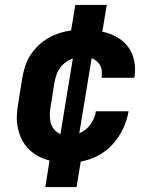

<svg xmlns="http://www.w3.org/2000/svg" viewBox="-20 -648 640 775"><path d="M163 107 180 0Q156 -6 134.5 -17.5Q113 -29 96 -46Q79 -63 68 -85Q57 -107 52 -131.5Q47 -156 48 -182Q49 -208 54 -234L70 -334Q74 -357 81.5 -380.5Q89 -404 102.5 -425Q116 -446 134.5 -464Q153 -482 175 -494.5Q197 -507 220.5 -514.5Q244 -522 267 -525L284 -628H411L393 -520Q424 -514 451.5 -498.5Q479 -483 497 -459Q515 -435 521.5 -403.5Q528 -372 523 -339Q523 -338 522.5 -336.5Q522 -335 522 -334H390Q390 -335 390 -335.5Q390 -336 390 -336Q392 -349 391 -361Q390 -373 384.5 -383.5Q379 -394 370 -401.5Q361 -409 350 -413L300 -110Q313 -115 325 -124.5Q337 -134 345.5 -146Q354 -158 359.5 -171.5Q365 -185 367 -199H499Q493 -163 477 -129Q461 -95 435.5 -66.5Q410 -38 376 -20Q342 -2 306 4L289 107ZM224 -107 274 -412Q259 -407 245.5 -397Q232 -387 222.5 -374Q213 -361 208 -346Q203 -331 200 -316L184 -216Q181 -200 181 -183.5Q181 -167 185 -152Q189 -137 199 -125Q209 -113 224 -107Z"/></svg>

Font: Iosevka SS04 XBd Ex Obl
Style: Regular
Weight: 800
Width: 7
Italic angle: -9°
Monospace: yes
Designer: Belleve Invis
Foundry: Belleve Invis
Version: Version 19.0.0; ttfautohint (v1.8.4)